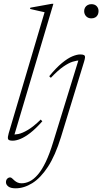

<svg xmlns="http://www.w3.org/2000/svg" viewBox="-20 -733 540 1014"><path d="M215.5 -668.5Q206.5 -670.5 194 -673.2Q181.5 -676 167.2 -679.2Q153 -682.5 138.5 -686L140.5 -692.5L254 -713H262L53 -11L39 -23Q55.5 -21 76.8 -25.2Q98 -29.5 127.2 -46.8Q156.5 -64 195 -101.5L203.5 -92.5Q169 -53.5 140.2 -31.2Q111.5 -9 88.2 0.5Q65 10 47 10Q25.5 10 22.5 1.2Q19.5 -7.5 26 -29.5ZM424.5 -674.5Q424.5 -684.5 429.2 -693Q434 -701.5 442.8 -706.2Q451.5 -711 462.5 -711Q480.5 -711 490.5 -700.5Q500.5 -690 500.5 -674.5Q500.5 -663.5 496.2 -654.8Q492 -646 483.2 -641Q474.5 -636 462.5 -636Q445.5 -636 435 -647Q424.5 -658 424.5 -674.5ZM302 -9Q272 88.5 233 148Q194 207.5 150.2 234.5Q106.5 261.5 62.5 261.5Q36 261.5 23.8 251.8Q11.5 242 11.5 229.5Q11.5 217.5 18.2 210.8Q25 204 33.5 204Q38.5 204 43.8 208.8Q49 213.5 56.5 220.5Q64 227 73 231Q82 235 93.5 235Q116 235 137.5 224.2Q159 213.5 180.2 188.8Q201.5 164 221.8 121.8Q242 79.5 261 17L397.5 -425.5L401.5 -413.5Q385.5 -414 364 -407.2Q342.5 -400.5 314.2 -381Q286 -361.5 248.5 -322L240 -330.5Q276.5 -375 307.2 -400.2Q338 -425.5 362.2 -435.5Q386.5 -445.5 403.5 -445.5Q418 -445.5 423.8 -442Q429.5 -438.5 429 -430Q428.5 -421.5 424 -407Z"/></svg>

Font: Newsreader 24pt ExtraLight
Style: Italic
Weight: 250
Italic angle: -17°
Designer: Hugues Gentile
Foundry: Production Type
Version: Version 1.003